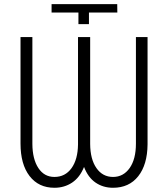

<svg xmlns="http://www.w3.org/2000/svg" viewBox="-20 -888 804 918"><path d="M685.5 -710.9V-197.8Q684.6 -100.6 640.9 -45.4Q597.2 9.8 520.5 9.8Q473.1 9.8 437 -14.9Q400.9 -39.6 381.8 -89.8Q361.8 -39.6 324.7 -14.9Q287.6 9.8 240.2 9.8Q164.6 9.8 121.3 -46.4Q78.1 -102.5 78.1 -201.7V-710.9H134.8V-199.7Q135.3 -127.4 163.3 -84.7Q191.4 -42 240.2 -42Q291.5 -42 321.8 -83.7Q352.1 -125.5 353 -197.3V-710.9H411.1V-199.7Q411.6 -126.5 441.2 -84.2Q470.7 -42 520.5 -42Q569.8 -42 599.9 -84.5Q629.9 -127 629.9 -201.2V-710.9ZM226.6 -828.1V-868.2H540.5L541 -828.1H405.3V-772.5H355V-828.1Z"/></svg>

Font: Roboto Condensed Light
Style: Regular
Weight: 300
Designer: Google
Version: Version 2.134; 2016